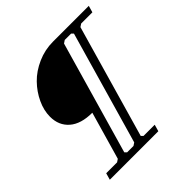

<svg xmlns="http://www.w3.org/2000/svg" viewBox="-180 -791 921 921"><g transform="rotate(-45 281.0 -330.5)"><path d="M127 -34.2 141.6 -43.9 211.4 -286.6Q135.3 -286.6 94.7 -321.8Q54.2 -356.9 54.2 -416.5Q54.2 -459 74.5 -502.4Q94.7 -545.9 129.2 -581.3Q163.6 -616.7 213.9 -638.9Q264.2 -661.1 318.8 -661.1H562L552.2 -627H476.1L461.4 -617.2L296.9 -43.9L306.6 -34.2H382.3L372.6 0H43.5L53.2 -34.2ZM195.3 -34.2H238.3L252.9 -43.9L417.5 -617.2L407.7 -627H364.7L350.1 -617.2L185.5 -43.9Z"/></g></svg>

Font: Happy Times at the IKOB Italic
Style: Regular
Weight: 400
Designer: Lucas Le Bihan
Foundry: Lucas Le Bihan
Version: Version 1.000;PS 1.0;hotconv 1.0.88;makeotf.lib2.5.647800